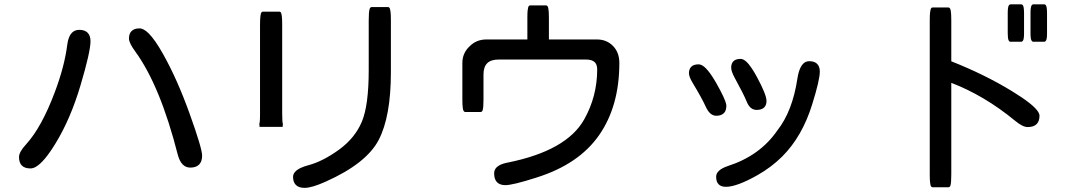

<svg xmlns="http://www.w3.org/2000/svg" viewBox="-20 -804 5040 897"><path d="M631.8 -671.4Q650.9 -671.4 674.8 -647.9Q704.1 -618.7 741.7 -551.8Q807.6 -435.1 866 -272.7Q924.3 -110.4 924.3 -77.1Q924.3 -49.3 910.2 -35.2Q896 -21 869.1 -21Q827.1 -21 811 -79.6Q728.5 -403.8 611.8 -563.5Q582.5 -603.5 582.5 -624Q582.5 -647 594.7 -658.7Q606.9 -671.4 631.8 -671.4ZM350.6 -664.6Q376 -664.6 389.4 -651.1Q402.8 -637.7 402.8 -611.3Q402.8 -562.5 356.2 -405.5Q309.6 -248.5 239.3 -133.8Q186 -46.4 147 -24.4Q134.3 -17.1 122.1 -17.1Q95.7 -17.1 82.3 -30.5Q68.8 -43.9 68.8 -70.3Q68.8 -93.8 101.6 -129.4Q174.8 -209.5 236.8 -375.5Q281.7 -495.1 294.4 -596.2Q299.3 -633.8 315.9 -650.9Q329.6 -664.6 350.6 -664.6Z M1298.3 -272.5Q1298.3 -231.9 1302.2 -222.7L1302.7 -221.7L1300.8 -222.2V-211.4H1192.4V-222.2L1190.4 -221.7Q1194.8 -229 1194.8 -266.6V-687.5Q1194.8 -715.3 1196.8 -730Q1198.2 -743.2 1202.6 -747.1Q1205.1 -749.5 1208 -749.5H1285.2Q1288.6 -749.5 1291 -747.1Q1298.3 -739.7 1298.3 -693.4ZM1702.6 -709Q1702.6 -750 1707 -762.2Q1708 -766.6 1710 -768.1Q1712.9 -771 1715.8 -771H1793Q1795.9 -771 1797.9 -769Q1800.8 -766.6 1802 -762.5Q1803.2 -758.3 1804.7 -747.6Q1806.2 -736.8 1806.2 -709V-466.8Q1806.2 -259.3 1749 -149.9Q1691.4 -40 1501 44.9Q1436.5 73.7 1403.3 73.7Q1376 73.7 1362.5 60.3Q1349.1 46.9 1349.1 22.5Q1349.1 -2.4 1384.8 -19.5Q1399.4 -26.4 1420.9 -32.2Q1487.8 -49.8 1563.5 -104.5Q1638.2 -158.7 1670.4 -235.1Q1702.6 -311.5 1702.6 -476.6Z M2443.8 -619.6V-721.7Q2443.8 -747.1 2445.3 -756.8Q2446.8 -766.6 2447.8 -770.5Q2450.7 -778.8 2457 -778.8H2531.2Q2538.6 -778.8 2541.5 -766.1Q2544.4 -752.9 2544.4 -721.7V-619.6H2769.5Q2814 -619.6 2843.8 -589.4Q2873.5 -559.1 2873.5 -509.8Q2873.5 -308.1 2778.8 -172.4Q2684.1 -36.6 2486.8 25.4Q2376 61 2340.8 61Q2315.9 61 2302.2 47.4Q2288.6 33.7 2288.6 5.9Q2288.6 -18.1 2313 -31.7Q2328.1 -40 2351.6 -44.4Q2626.5 -99.6 2709 -245.6Q2770 -354 2770 -479.5Q2770 -502 2758.8 -513.2Q2746.1 -525.9 2717.8 -525.9H2309.6Q2273.4 -525.9 2256.1 -508.5Q2238.8 -491.2 2238.8 -456.1V-338.9Q2238.8 -301.3 2234.9 -289.1Q2231.9 -280.8 2225.6 -280.8H2153.3Q2144.5 -280.8 2142.1 -299.3Q2140.1 -313 2140.1 -338.9V-509.8Q2140.1 -558.1 2177.2 -590.8Q2208 -619.6 2252 -619.6Z M3760.7 -518.1Q3785.2 -518.1 3797.6 -505.6Q3810.1 -493.2 3810.1 -469.7Q3810.1 -430.7 3774.9 -317.9Q3728.5 -167 3634.8 -73.2Q3585 -23.4 3519 14.2Q3422.4 68.8 3371.1 68.8Q3349.1 68.8 3337.4 57.1Q3325.7 45.4 3325.7 21.5Q3325.7 -9.8 3380.4 -28.3Q3530.8 -76.7 3611.8 -194.8Q3682.6 -284.7 3705.6 -438.5Q3715.8 -502.4 3745.1 -515.1Q3752.4 -518.1 3760.7 -518.1ZM3491.7 -485.4Q3503.4 -468.3 3516.6 -443.8Q3539.1 -401.9 3550 -374.5Q3561 -347.2 3561 -332Q3561 -313 3550.3 -302.2Q3538.6 -290.5 3514.6 -290.5Q3483.9 -290.5 3468.3 -329.6Q3454.1 -364.7 3411.1 -442.9Q3396 -471.2 3396 -488.3Q3396 -507.3 3406.7 -518.1Q3417.5 -528.8 3440.2 -528.8Q3462.9 -528.8 3491.7 -485.4ZM3244.1 -503.4Q3259.3 -503.4 3277.8 -484.9Q3298.8 -463.9 3325.7 -417Q3368.2 -341.8 3373 -315.9Q3373.5 -312.5 3373.5 -307.4Q3373.5 -302.2 3372.1 -295.9Q3369.6 -283.2 3361.8 -275.4Q3349.6 -263.2 3326.2 -263.2Q3296.4 -263.2 3277.3 -305.2Q3259.8 -344.2 3215.3 -418Q3198.7 -445.8 3198.7 -461.9Q3198.7 -481.4 3209.7 -492.4Q3220.7 -503.4 3244.1 -503.4Z M4688 -742.2Q4688 -770.5 4692.9 -778.3Q4696.3 -783.7 4701.2 -783.7H4751Q4754.4 -783.7 4757.8 -780.8Q4764.2 -773.9 4764.2 -742.2V-648.4Q4764.2 -621.6 4759.3 -614.3Q4755.9 -608.9 4751 -608.9H4701.2Q4695.3 -608.9 4692.4 -615.2Q4688 -623.5 4688 -648.4ZM4794.4 -742.2Q4794.4 -759.3 4795.7 -766.1Q4796.9 -772.9 4798.1 -775.9Q4799.3 -778.8 4800.8 -780.8Q4804.2 -783.7 4807.6 -783.7H4858.4Q4861.8 -783.7 4865.2 -780.8Q4871.6 -773.9 4871.6 -742.2V-648.4Q4871.6 -621.6 4866.7 -614.3Q4863.3 -608.9 4858.4 -608.9H4807.6Q4802.7 -608.9 4799.3 -614.3Q4794.4 -621.6 4794.4 -648.4ZM4411.1 70.8H4336.9Q4333.5 70.8 4331.1 68.4L4327.6 62.5Q4326.7 58.1 4325.2 47.9Q4323.7 37.6 4323.7 10.7V-708Q4323.7 -735.4 4325.2 -745.8Q4326.7 -756.3 4327.6 -759.3Q4329.1 -764.6 4331.3 -766.8Q4333.5 -769 4336.9 -769H4411.1Q4418.9 -769 4421.9 -753.9Q4424.3 -739.7 4424.3 -708V-517.6Q4580.1 -456.1 4706.5 -378.9Q4809.1 -316.4 4830.6 -280.8Q4836.4 -271.5 4836.4 -262.7Q4836.4 -237.8 4822.8 -224.1Q4809.1 -210.4 4781.2 -210.4Q4769 -210.4 4754.2 -218Q4739.3 -225.6 4721.2 -240.7Q4578.6 -357.9 4424.3 -417V10.7Q4424.3 49.8 4420.4 62.5Q4417.5 70.8 4411.1 70.8Z"/></svg>

Font: YuPearl-Medium
Style: Medium
Weight: 500
Designer: Max Yao
Foundry: Max-Everyday
Version: Version 1.011; ttfautohint (v1.8.3)